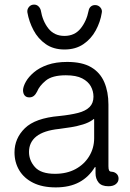

<svg xmlns="http://www.w3.org/2000/svg" viewBox="-20 -799 566 834"><path d="M222 15Q164 15 124 -5Q84 -25 63.5 -59.5Q43 -94 43 -137Q43 -198 88 -242Q133 -286 237 -295Q286 -300 319 -308.5Q352 -317 369 -334Q386 -351 386 -379Q386 -403 374.5 -424Q363 -445 337 -458.5Q311 -472 266 -472Q207 -472 179 -449Q151 -426 141 -401Q135 -389 127 -382.5Q119 -376 107 -376Q94 -376 87 -384.5Q80 -393 80 -408Q81 -424 92.5 -444.5Q104 -465 127.5 -485Q151 -505 187 -517.5Q223 -530 272 -530Q337 -530 376 -507Q415 -484 433 -442Q451 -400 451 -345V-77Q451 -64 454 -58.5Q457 -53 466 -53Q478 -52 486.5 -44Q495 -36 495 -23Q495 -9 483.5 0.5Q472 10 451 10Q421 10 408 -6.5Q395 -23 395 -46V-73H392Q366 -30 324 -7.5Q282 15 222 15ZM219 -44Q270 -44 308 -64.5Q346 -85 367.5 -120.5Q389 -156 389 -199V-280Q389 -282 387.5 -282Q386 -282 382 -278Q365 -266 340.5 -258.5Q316 -251 289 -246.5Q262 -242 237 -239Q170 -232 138 -206.5Q106 -181 106 -139Q106 -102 132 -73Q158 -44 219 -44ZM260 -584Q212 -584 178.5 -607.5Q145 -631 125.5 -668Q106 -705 99 -745Q97 -758 105.5 -768.5Q114 -779 128 -779Q139 -779 146.5 -772Q154 -765 157 -755Q165 -707 190.5 -675Q216 -643 260 -643Q304 -643 330 -675Q356 -707 365 -753Q367 -764 374.5 -770.5Q382 -777 393 -777Q407 -777 416 -766.5Q425 -756 422 -743Q416 -704 396 -667Q376 -630 342 -607Q308 -584 260 -584Z"/></svg>

Font: National Park Light
Style: Regular
Weight: 300
Designer: Andrea Herstowski, Ben Hoepner
Version: Version 1.009